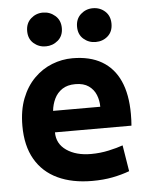

<svg xmlns="http://www.w3.org/2000/svg" viewBox="-54 -799 668 855"><g transform="rotate(-5 280.0 -371.0)"><path d="M324 12Q235 12 170 -18.5Q105 -49 70 -109.5Q35 -170 35 -259Q35 -329 55.5 -381.5Q76 -434 111.5 -469.5Q147 -505 191.5 -522.5Q236 -540 283 -540Q361 -540 414 -509Q467 -478 494 -418Q521 -358 521 -270Q521 -257 520.5 -242.5Q520 -228 519 -218H177Q177 -167 219.5 -137.5Q262 -108 329 -108Q370 -108 408.5 -116.5Q447 -125 472 -134L491 -17Q456 -4 415 4Q374 12 324 12ZM177 -314H388Q388 -342 378 -367Q368 -392 345.5 -408Q323 -424 286 -424Q250 -424 227 -408.5Q204 -393 192 -368Q180 -343 177 -314ZM393 -603Q362 -603 339 -623Q316 -643 316 -678Q316 -713 339 -733.5Q362 -754 393 -754Q425 -754 447.5 -733.5Q470 -713 470 -678Q470 -643 447.5 -623Q425 -603 393 -603ZM170 -603Q139 -603 116 -623Q93 -643 93 -678Q93 -713 116 -733.5Q139 -754 170 -754Q201 -754 224.5 -733.5Q248 -713 248 -678Q248 -643 224.5 -623Q201 -603 170 -603Z"/></g></svg>

Font: Ubuntu Sans Mono
Style: Bold
Weight: 700
Monospace: yes
Designer: Dalton Maag Ltd
Foundry: Dalton Maag Ltd
Version: Version 1.006